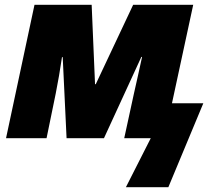

<svg xmlns="http://www.w3.org/2000/svg" viewBox="-20 -573 898 796"><path d="M502 203H678L823 -145H693L781 -553H532L377 -224H374L360 -553H123L5 0H173L211 -185C220 -230 230 -287 237 -336H240L256 0H411L566 -337H569C559 -293 546 -230 535 -184L495 0H605Z"/></svg>

Font: Noto Sans SemiCondensed Black
Style: Italic
Weight: 900
Width: 4
Italic angle: -12°
Designer: Monotype Design Team
Foundry: Monotype Imaging Inc.
Version: Version 2.013